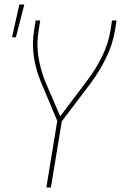

<svg xmlns="http://www.w3.org/2000/svg" viewBox="-20 -825 540 845"><path d="M184 0 232 -293 161 -462Q150 -488 142 -515.5Q134 -543 129.5 -572Q125 -601 125 -631Q125 -661 130 -691L137 -735H157L150 -691Q140 -632 149 -575.5Q158 -519 178 -469L245 -313L364 -471Q402 -521 429.5 -577Q457 -633 466 -691L473 -735H493L486 -691Q476 -630 447.5 -571.5Q419 -513 380 -460L252 -291L204 0ZM33 -661 65 -805H87L50 -661Z"/></svg>

Font: Iosevka Term Curly Th Obl
Style: Regular
Weight: 100
Italic angle: -9°
Designer: Belleve Invis
Foundry: Belleve Invis
Version: Version 32.3.0